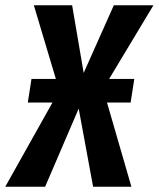

<svg xmlns="http://www.w3.org/2000/svg" viewBox="-62 -712 605 732"><path d="M450 -411 436 -321H346L439 0H293L238 -298L110 0H-42L138 -321H44L58 -411H151L67 -692H213L257 -434L372 -692H523L354 -411Z"/></svg>

Font: Fira Sans Extra Condensed SemiBold
Style: Italic
Weight: 600
Width: 3
Italic angle: -8°
Designer: Carrois Corporate & Edenspiekermann AG
Foundry: Carrois Corporate GbR & Edenspiekermann AG
Version: Version 4.203